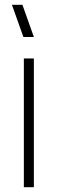

<svg xmlns="http://www.w3.org/2000/svg" viewBox="-20 -785 242 805"><path d="M78 -630 30 -765H74L122 -630ZM80 0V-540H122V0Z"/></svg>

Font: Manrope
Style: Regular
Weight: 400
Designer: Mikhail Sharanda
Foundry: Mikhail Sharanda
Version: Version 4.503